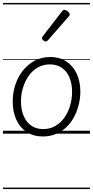

<svg xmlns="http://www.w3.org/2000/svg" viewBox="-20 -905 629 1300"><path d="M270 19Q207 19 161 -11Q115 -41 90.5 -94.5Q66 -148 66 -218Q66 -276 83.5 -330Q101 -384 134.5 -426.5Q168 -469 215 -494Q262 -519 321 -519Q383 -519 428.5 -489.5Q474 -460 499 -407Q524 -354 524 -285Q524 -240 513 -196Q502 -152 481.5 -113Q461 -74 430 -44.5Q399 -15 359 2Q319 19 270 19ZM273 -31Q319 -31 355.5 -52.5Q392 -74 417 -110Q442 -146 455 -191Q468 -236 468 -283Q468 -339 450 -381Q432 -423 398.5 -446Q365 -469 318 -469Q272 -469 235.5 -448Q199 -427 174 -391Q149 -355 135.5 -310.5Q122 -266 122 -219Q122 -163 140 -120.5Q158 -78 191.5 -54.5Q225 -31 273 -31ZM289 -624Q283 -624 273.5 -631.5Q264 -639 264 -647Q264 -650 265.5 -653Q267 -656 270 -660L399 -827Q403 -833 407 -835.5Q411 -838 417 -838Q423 -838 431.5 -833Q440 -828 446 -821Q452 -814 452 -808Q452 -803 450.5 -800Q449 -797 444 -792L305 -633Q297 -624 289 -624ZM0 365H589V375H0ZM0 -20H589V0H0ZM0 -505H589V-500H0ZM0 -885H589V-875H0Z"/></svg>

Font: Playwrite GB J Guides
Style: Italic
Weight: 400
Italic angle: -7.01216°
Designer: Veronika Burian, José Scaglione
Foundry: TypeTogether
Version: Version 1.003